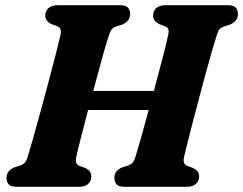

<svg xmlns="http://www.w3.org/2000/svg" viewBox="-20 -720 937 740"><path d="M274 -115.5Q270.5 -99 274.2 -91.2Q278 -83.5 288 -80L307.5 -73Q332 -61.5 332 -40.5Q332 -22 319.5 -11Q307 0 284.5 0H45.5Q21.5 0 13.2 -9.8Q5 -19.5 5 -34.5Q5 -49.5 14 -59.8Q23 -70 35.5 -75L57 -81.5Q69.5 -86 76 -93.8Q82.5 -101.5 88 -120Q96 -145.5 109 -192Q122 -238.5 137.5 -295Q153 -351.5 168 -408Q183 -464.5 195 -511.2Q207 -558 213 -584.5Q216 -598.5 213.2 -606.8Q210.5 -615 199 -619.5L178.5 -627Q154.5 -638.5 154.5 -659.5Q154.5 -678 167 -689Q179.5 -700 203.5 -700H441.5Q465.5 -700 473.5 -690.2Q481.5 -680.5 481.5 -666Q481.5 -650.5 472.5 -640.5Q463.5 -630.5 450.5 -625L428 -618Q415.5 -613.5 410 -606.5Q404.5 -599.5 399 -581.5Q389 -551.5 372.8 -493Q356.5 -434.5 339.5 -369.5H573Q591 -435.5 606.2 -494.5Q621.5 -553.5 628 -584.5Q631.5 -598.5 628.8 -606.8Q626 -615 614 -619.5L594 -627Q570 -638.5 570 -659.5Q570 -678 582.5 -689Q595 -700 619 -700H857Q881 -700 889 -690.2Q897 -680.5 897 -666Q897 -650.5 888 -640.5Q879 -630.5 866 -625L844 -618Q831 -613.5 825.5 -606.5Q820 -599.5 814.5 -581.5Q807 -558 795.2 -517.2Q783.5 -476.5 770 -426.5Q756.5 -376.5 743 -325.5Q729.5 -274.5 718 -229.8Q706.5 -185 698.8 -154.2Q691 -123.5 689.5 -115.5Q686 -99 689.8 -91.2Q693.5 -83.5 703.5 -80L723 -73Q747.5 -61.5 747.5 -40.5Q747.5 -22 735 -11Q722.5 0 700 0H461Q437 0 429 -9.8Q421 -19.5 421 -34.5Q420.5 -49.5 429.5 -59.8Q438.5 -70 451 -75L472.5 -81.5Q485 -86 491.5 -93.8Q498 -101.5 503.5 -120Q511.5 -146 524.8 -193Q538 -240 553 -296H319.5Q302 -229 289 -177.8Q276 -126.5 274 -115.5Z"/></svg>

Font: Fraunces 9pt S050
Style: Bold Italic
Weight: 700
Italic angle: -16°
Version: Version 1.000; ttfautohint (v1.8.3)